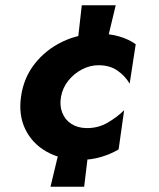

<svg xmlns="http://www.w3.org/2000/svg" viewBox="-20 -598 603 730"><path d="M208 -38 172 112H300L318 -38ZM212 -230Q218 -264 239.5 -291Q261 -318 291.5 -334Q322 -350 355 -350Q397 -350 426 -330Q455 -310 473 -280L496 -430Q469 -449 433 -459.5Q397 -470 355 -470Q281 -470 217.5 -439.5Q154 -409 112 -355.5Q70 -302 60 -231Q50 -161 76 -107Q102 -53 156 -22Q210 9 283 10Q326 10 363.5 -1Q401 -12 431 -30L452 -179Q426 -153 389 -131.5Q352 -110 307 -111Q274 -112 250.5 -127.5Q227 -143 216.5 -170Q206 -197 212 -230ZM291 -578 274 -428H384L420 -578Z"/></svg>

Font: Jost
Style: Bold Italic
Weight: 700
Italic angle: -5°
Version: Version 3.710